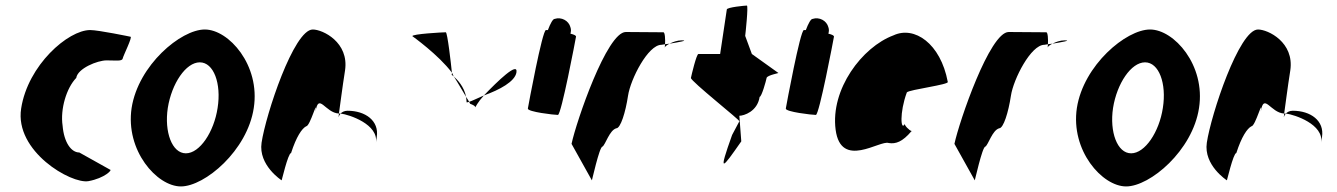

<svg xmlns="http://www.w3.org/2000/svg" viewBox="-20 -662 4805 690"><path d="M56 -272C32 -118 236 0 298 -11C357 -22 384 -52 376 -52L265 -114C236 -114 210 -150 205 -210C196 -270 219 -346 254 -382C259 -416 330 -445 363 -445C397 -445 419 -441 421 -452C423 -462 457 -530 449 -530C449 -530 334 -554 304 -554C225 -554 80 -428 56 -272Z M453 -274C430 -121 544 8 630 8C716 8 869 -121 892 -274C916 -428 802 -556 716 -556C630 -556 477 -428 453 -274ZM583 -274C597 -362 648 -438 698 -438C748 -438 776 -362 762 -274C749 -188 698 -111 648 -111C598 -111 570 -188 583 -274Z M920 -149C908 -68 992 -14 992 -14C991 -6 1015 -112 1026 -112C1045 -171 1065 -200 1080 -208C1095 -208 1122 -314 1114 -261C1125 -331 1149 -256 1198 -254C1202 -281 1210 -346 1220 -409C1235 -510 1140 -556 1104 -556C1036 -556 935 -250 920 -149ZM1198 -254C1198 -246 1196 -242 1197 -241C1196 -237 1197 -246 1204 -254ZM1204 -254C1236 -250 1341 -215 1331 -149L1334 -170C1343 -228 1293 -264 1229 -264C1217 -264 1209 -259 1204 -254Z M1462 -532C1462 -532 1556 -465 1604 -401C1601 -432 1588 -546 1582 -546C1572 -546 1460 -540 1462 -532ZM1604 -401C1605 -397 1603 -394 1603 -393C1603 -393 1607 -391 1611 -387C1608 -391 1607 -397 1604 -401ZM1611 -387C1629 -359 1644 -332 1655 -314C1648 -351 1623 -376 1611 -387ZM1655 -314C1656 -308 1656 -301 1657 -294C1659 -294 1663 -295 1666 -296C1664 -300 1660 -306 1655 -314ZM1666 -296C1667 -292 1670 -290 1669 -290C1664 -290 1689 -284 1688 -276C1688 -276 1697 -295 1719 -319C1694 -308 1678 -300 1666 -296ZM1719 -319C1775 -339 1831 -369 1836 -402C1842 -442 1768 -370 1719 -319Z M1877 -272C1875 -260 1972 -249 1985 -249C1997 -249 2048 -518 2050 -530C2051 -534 2043 -538 2030 -541C2032 -548 2033 -556 2030 -564C2024 -588 1997 -602 1973 -594C1967 -594 1958 -578 1949 -554H1942C1929 -554 1879 -284 1877 -272Z M2034 -145 2107 -14C2106 -6 2134 -135 2145 -135C2156 -142 2170 -194 2195 -201C2210 -201 2228 -258 2237 -318C2246 -378 2309 -501 2357 -501C2357 -501 2362 -502 2370 -503C2371 -520 2370 -546 2364 -546C2364 -546 2271 -547 2229 -547C2161 -547 2051 -225 2034 -145ZM2370 -503C2370 -498 2369 -494 2369 -491C2369 -494 2376 -500 2386 -505C2380 -504 2375 -504 2370 -503ZM2386 -505C2417 -510 2457 -517 2430 -517C2414 -517 2398 -511 2386 -505Z M2463 -382C2461 -371 2645 -226 2637 -226L2611 -177C2560 -34 2574 -54 2644 -154L2637 -246C2653 -246 2702 -261 2710 -314C2717 -314 2733 -371 2735 -382C2737 -392 2784 -400 2777 -400L2682 -468L2658 -533C2659 -540 2670 -642 2664 -642C2658 -642 2593 -636 2592 -628L2568 -468H2490C2483 -468 2465 -392 2463 -382Z M2804 -272C2802 -260 2899 -249 2912 -249C2924 -249 2975 -518 2977 -530C2978 -534 2970 -538 2957 -541C2959 -548 2960 -556 2957 -564C2951 -588 2924 -602 2900 -594C2894 -594 2885 -578 2876 -554H2869C2856 -554 2806 -284 2804 -272Z M2983 -196C3002 -52 3143 -160 3174 -148C3199 -144 3223 -152 3256 -191C3248 -193 3229 -212 3232 -217C3217 -188 3212 -257 3239 -330C3247 -340 3394 -358 3386 -368C3360 -506 3266 -570 3191 -535C3078 -493 2964 -341 2983 -196ZM3232 -217C3232 -217 3232 -218 3232 -218C3232 -218 3232 -217 3232 -217ZM3257 -192 3256 -191C3258 -191 3258 -191 3257 -190Z M3410 -145 3483 -14C3482 -6 3510 -135 3521 -135C3532 -142 3546 -194 3571 -201C3586 -201 3604 -258 3613 -318C3622 -378 3685 -501 3733 -501C3733 -501 3738 -502 3746 -503C3747 -520 3746 -546 3740 -546C3740 -546 3647 -547 3605 -547C3537 -547 3427 -225 3410 -145ZM3746 -503C3746 -498 3745 -494 3745 -491C3745 -494 3752 -500 3762 -505C3756 -504 3751 -504 3746 -503ZM3762 -505C3793 -510 3833 -517 3806 -517C3790 -517 3774 -511 3762 -505Z M3850 -274C3827 -121 3941 8 4027 8C4113 8 4266 -121 4289 -274C4313 -428 4199 -556 4113 -556C4027 -556 3874 -428 3850 -274ZM3980 -274C3994 -362 4045 -438 4095 -438C4145 -438 4173 -362 4159 -274C4146 -188 4095 -111 4045 -111C3995 -111 3967 -188 3980 -274Z M4317 -149C4305 -68 4389 -14 4389 -14C4388 -6 4412 -112 4423 -112C4442 -171 4462 -200 4477 -208C4492 -208 4519 -314 4511 -261C4522 -331 4546 -256 4595 -254C4599 -281 4607 -346 4617 -409C4632 -510 4537 -556 4501 -556C4433 -556 4332 -250 4317 -149ZM4595 -254C4595 -246 4593 -242 4594 -241C4593 -237 4594 -246 4601 -254ZM4601 -254C4633 -250 4738 -215 4728 -149L4731 -170C4740 -228 4690 -264 4626 -264C4614 -264 4606 -259 4601 -254Z"/></svg>

Font: Ampere
Style: SCUltCndIta
Weight: 400
Version: Version 1